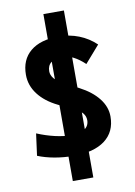

<svg xmlns="http://www.w3.org/2000/svg" viewBox="-106 -916 798 1139"><g transform="rotate(-10 293.0 -347.0)"><path d="M237.8 156.2V-849.6H361.3V156.2ZM269 9.8Q210 9.8 154.3 -0.2Q98.6 -10.3 54.7 -28.3L72.3 -160.2Q126 -137.7 179 -125.5Q231.9 -113.3 276.9 -113.3Q329.1 -113.3 356.9 -131.8Q384.8 -150.4 384.8 -185.1Q384.8 -230.5 327.6 -257.3L228 -305.7Q154.3 -341.8 113.8 -395Q73.2 -448.2 73.2 -512.7Q73.2 -603.5 133.3 -653.3Q193.4 -703.1 303.2 -703.1Q367.2 -703.1 424.6 -680.7Q481.9 -658.2 526.4 -615.7L437.5 -513.7Q403.8 -545.9 369.6 -563.2Q335.4 -580.6 303.7 -580.6Q260.7 -580.6 236.8 -562.3Q212.9 -543.9 212.9 -509.3Q212.9 -486.3 229.7 -465.8Q246.6 -445.3 277.8 -428.7L371.6 -380.4Q444.8 -342.3 484.6 -291.5Q524.4 -240.7 524.4 -182.6Q524.4 -90.3 458 -40.3Q391.6 9.8 269 9.8Z"/></g></svg>

Font: Cascadia Code
Style: Regular
Weight: 400
Monospace: yes
Designer: Aaron Bell
Foundry: Saja Typeworks
Version: Version 2106.017